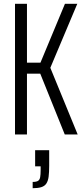

<svg xmlns="http://www.w3.org/2000/svg" viewBox="-20 -708 442 1011"><path d="M59 0V-688H122V-378H193L322 -688H387L245 -351L389 0H321L192 -320H122V0ZM152 283V250Q171 250 180 244.5Q189 239 191.5 225Q194 211 194 187V168H165V83H239V165Q239 200 236 222.5Q233 245 224 258.5Q215 272 197.5 277.5Q180 283 152 283Z"/></svg>

Font: Saira ExtraCondensed
Style: Regular
Weight: 400
Width: 2
Designer: Hector Gatti with collaboration of the Omnibus-Type team
Foundry: Omnibus-Type
Version: Version 1.101